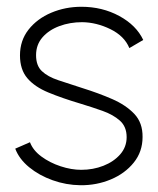

<svg xmlns="http://www.w3.org/2000/svg" viewBox="-20 -537 468 567"><path d="M217.5 10Q175 9.5 135.2 -4.8Q95.5 -19 66 -43.2Q36.5 -67.5 25 -98L68.5 -117Q77.5 -93 102.2 -74.8Q127 -56.5 158.8 -46Q190.5 -35.5 220 -35.5Q255 -35.5 285.5 -47.5Q316 -59.5 335 -81.2Q354 -103 354 -132Q354 -163 334 -180.8Q314 -198.5 283 -209.5Q252 -220.5 219 -230.5Q163.5 -247 123 -263.8Q82.5 -280.5 60.8 -306Q39 -331.5 39 -373.5Q39 -417.5 64.5 -449.8Q90 -482 131.5 -499.5Q173 -517 220.5 -517Q282 -517 332.2 -489.8Q382.5 -462.5 403 -419L362 -395Q347.5 -430.5 306.2 -450.8Q265 -471 222.5 -471.5Q186.5 -471.5 155.5 -460Q124.5 -448.5 105.5 -426.8Q86.5 -405 86.5 -374Q86.5 -343 103.8 -326.8Q121 -310.5 152 -300.2Q183 -290 224.5 -276.5Q271 -262 311.2 -244.5Q351.5 -227 376.5 -200.8Q401.5 -174.5 401 -132.5Q401 -89 375 -56.8Q349 -24.5 307 -7Q265 10.5 217.5 10Z"/></svg>

Font: Urbanist ExtraLight
Style: Regular
Weight: 200
Designer: Corey Hu
Foundry: Corey Hu
Version: Version 1.330; ttfautohint (v1.8.4.7-5d5b)